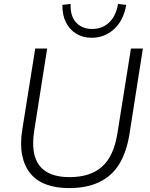

<svg xmlns="http://www.w3.org/2000/svg" viewBox="-20 -953 764 981"><path d="M333 8Q266 8 216 -10.5Q166 -29 135 -67Q104 -105 93 -161.5Q82 -218 94 -292L160 -705H221L155 -286Q136 -166 181.5 -107Q227 -48 335 -48Q441 -48 501 -101Q561 -154 580 -272L649 -705H710L641 -265Q626 -174 588.5 -113.5Q551 -53 487 -22.5Q423 8 333 8ZM448 -760Q404 -760 370 -780.5Q336 -801 317 -838.5Q298 -876 299 -928L341 -933Q338 -872 368.5 -838.5Q399 -805 451 -805Q503 -805 538 -838.5Q573 -872 583 -933L625 -928Q612 -850 563.5 -805Q515 -760 448 -760Z"/></svg>

Font: Nunito Sans 12pt Light
Style: Italic
Weight: 300
Italic angle: -9°
Designer: Vernon Adams
Foundry: Vernon Adams
Version: Version 3.101;gftools[0.9.27]